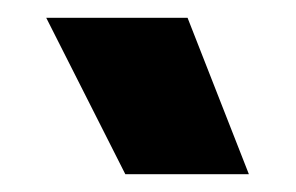

<svg xmlns="http://www.w3.org/2000/svg" viewBox="-20 -764 333 216"><path d="M32 -744H191L260 -568H121Z"/></svg>

Font: Prompt SemiBold
Style: Regular
Weight: 600
Designer: Katatrad Team
Foundry: CadsonDemak
Version: Version 1.001